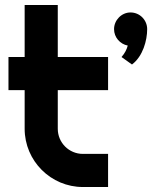

<svg xmlns="http://www.w3.org/2000/svg" viewBox="-20 -751 611 771"><path d="M414 0V-133H313C257 -133 212 -178 212 -234V-389H414V-522H212V-731H79V-522H14V-389H79V-234C79 -105 184 0 313 0ZM571 -634C571 -670 542 -701 504 -701C468 -701 438 -670 438 -634C438 -601 462 -574 493 -568C489 -553 482 -538 468 -522L510 -492C554 -525 571 -589 571 -634Z"/></svg>

Font: Righteous
Style: Regular
Weight: 400
Designer: Astigmatic (AOETI)
Foundry: Astigmatic (AOETI)
Version: Version 1.000